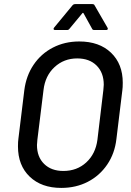

<svg xmlns="http://www.w3.org/2000/svg" viewBox="-20 -911 643 940"><path d="M68 -194Q68 -218 70 -231L99 -469Q108 -540 144.5 -594Q181 -648 239 -678Q297 -708 368 -708Q466 -708 523.5 -653Q581 -598 581 -506Q581 -482 579 -469L550 -231Q542 -160 505 -105.5Q468 -51 410 -21Q352 9 280 9Q183 9 125.5 -46Q68 -101 68 -194ZM457 -227 486 -470Q488 -488 488 -496Q488 -555 453 -590Q418 -625 358 -625Q293 -625 247 -582.5Q201 -540 193 -470L163 -227Q161 -209 161 -201Q161 -143 196 -108.5Q231 -74 290 -74Q357 -74 402.5 -116Q448 -158 457 -227ZM245 -776 335 -885Q340 -891 349 -891H431Q441 -891 443 -885L506 -776L508 -771Q508 -764 499 -764H442Q433 -764 431 -770L389 -846Q388 -848 386 -848Q384 -848 383 -846L320 -770Q316 -764 308 -764H250Q244 -764 242.5 -767.5Q241 -771 245 -776Z"/></svg>

Font: Barlow Medium
Style: Italic
Weight: 500
Italic angle: -7°
Designer: Jeremy Tribby
Foundry: Tribby Type
Version: Version 1.408